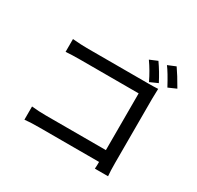

<svg xmlns="http://www.w3.org/2000/svg" viewBox="-182 -1051 1341 1305"><g transform="rotate(30 488.5 -398.0)"><path d="M720.7 -808.6Q762.7 -749 798.8 -678.7L737.3 -651.4Q703.1 -722.7 660.2 -783.2ZM131.8 -6.8V-110.4Q186.5 -104.5 243.2 -104.5H714.8V-549.8H254.9Q192.4 -549.8 143.6 -545.9V-646.5Q211.9 -640.6 254.9 -640.6H738.3Q777.3 -640.6 814.5 -642.6Q812.5 -599.6 812.5 -563.5V-58.6Q812.5 2.9 816.4 42H712.9Q713.9 35.2 714.4 16.1Q714.8 -2.9 714.8 -11.7H246.1Q177.7 -11.7 131.8 -6.8ZM785.2 -812.5 846.7 -837.9Q879.9 -791 926.8 -709L864.3 -681.6Q814.5 -774.4 785.2 -812.5Z"/></g></svg>

Font: Min Sans Medium
Style: Regular
Weight: 500
Designer: Jinseong-Kim, NotoSansCJK, Nunito
Foundry: Jinseong-Kim
Version: Version 1.400;Glyphs 3.1.2 (3151)